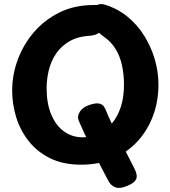

<svg xmlns="http://www.w3.org/2000/svg" viewBox="-20 -809 847 956"><path d="M477.4 -783Q496.4 -782 509.9 -771.5Q523.4 -761 523.4 -745Q523.4 -718.2 512.1 -692.9Q500.8 -667.7 480.3 -650.7Q459.8 -633.7 429.8 -631.1Q367.8 -628 325.6 -603.3Q283.4 -578.6 258.4 -540.8Q233.4 -503.1 222.8 -458.7Q212.1 -414.2 212.1 -370.1Q212.1 -294.4 234.8 -239.6Q257.4 -184.7 298.2 -155Q339 -125.3 392 -125.3Q434.9 -125.3 471.8 -143.1Q508.8 -160.9 537.2 -194.5Q565.6 -228.1 581.4 -276.4Q597.3 -324.8 597.3 -386.7Q597.3 -438.7 587.3 -484.2Q577.3 -529.8 555 -566Q532.7 -602.2 496.1 -627Q469.1 -645.4 458.4 -666.4Q447.7 -687.3 445.6 -708.7Q443.4 -730 443.4 -748Q443.4 -764 458.5 -779.1Q473.6 -794.1 500.6 -786.1Q564.1 -767.1 613.7 -726.8Q663.2 -686.6 697.8 -631.5Q732.3 -576.4 750.6 -513.7Q768.9 -450.9 768.9 -387.9Q768.9 -302.9 741.2 -230.3Q713.6 -157.7 663 -103.4Q612.4 -49.2 541.6 -19.1Q470.8 11 384.4 11Q293.9 11 228.7 -21.5Q163.4 -54 121.6 -108Q79.7 -162 60.1 -227Q40.6 -292 40.6 -358Q40.6 -436 68.3 -511.5Q96 -587 148.7 -648.5Q201.3 -710 276.3 -747Q351.2 -784 446.4 -784Q454.4 -784 462.4 -784Q470.4 -784 477.4 -783ZM372.1 -207.7Q362.8 -229.6 377.7 -252.9Q392.7 -276.2 425.6 -286.6Q457.4 -297.1 473.7 -293.4Q490 -289.7 497.2 -278.9Q504.3 -268.2 508.3 -257.2Q518.3 -232.2 532.4 -202.6Q546.4 -172.9 562.7 -140.4Q578.9 -107.9 594.9 -76.6Q611 -45.2 625.7 -16.3Q640.3 12.6 651.8 35.4Q666.7 66.7 656.8 85.1Q647 103.4 612.1 117.1Q576.3 132.3 553.6 123.3Q530.8 114.3 518.6 89.9Q507.7 68.6 492.8 40.4Q477.9 12.2 461.7 -19.9Q445.6 -52.1 429.1 -85.1Q412.7 -118 398 -149.6Q383.3 -181.2 372.1 -207.7Z"/></svg>

Font: Playpen Sans Hebrew
Style: Regular
Weight: 400
Designer: Tom Grace, Laura Meseguer, Veronika Burian, José Scaglione
Foundry: TypeTogether
Version: Version 2.000